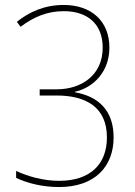

<svg xmlns="http://www.w3.org/2000/svg" viewBox="-20 -744 545 774"><path d="M421 -552C421 -661 346 -724 237 -724C159 -724 98 -696 48 -656L63 -636C116 -676 171 -699 237 -699C331 -699 394 -649 394 -552C394 -439 306 -384 209 -384H140V-359H208C324 -359 411 -314 411 -190C411 -82 344 -15 218 -15C154 -15 89 -34 45 -55V-27C91 -5 152 10 218 10C363 10 438 -73 438 -190C438 -297 379 -355 282 -372V-374C358 -391 421 -456 421 -552Z"/></svg>

Font: Noto Sans Thai Looped SemiCondensed Thin
Style: Regular
Weight: 100
Width: 4
Designer: Sasikarn Vongin, Ben Mitchell
Foundry: The Fontpad Ltd
Version: Version 1.001